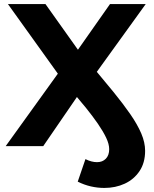

<svg xmlns="http://www.w3.org/2000/svg" viewBox="-20 -720 759 946"><path d="M8 0 265 -357 19 -700H204L364 -475L522 -700H698L457 -366Q501 -313 539 -267Q587 -208 622 -157.5Q657 -107 676 -62.5Q695 -18 695 23Q695 82 667.5 123Q640 164 594.5 185Q549 206 494 206Q461 206 428 198.5Q395 191 363 175L401 64Q431 79 458 79Q485 79 501.5 62Q518 45 518 15Q518 -10 503 -41.5Q488 -73 462.5 -110Q437 -147 404 -188Q382 -214 359 -242L193 0Z"/></svg>

Font: Montserrat Z
Style: Bold
Weight: 700
Designer: Julieta Ulanovsky
Foundry: Julieta Ulanovsky
Version: Version 8.000